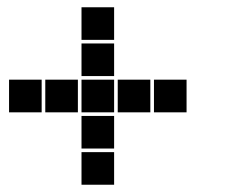

<svg xmlns="http://www.w3.org/2000/svg" viewBox="-20 -615 640 530"><path d="M206 -595Q205 -595 205 -595Q205 -595 205 -594V-506Q205 -505 205 -505Q205 -505 206 -505H294Q295 -505 295 -505Q295 -505 295 -506V-594Q295 -595 295 -595Q295 -595 294 -595ZM206 -495Q205 -495 205 -495Q205 -495 205 -494V-406Q205 -405 205 -405Q205 -405 206 -405H294Q295 -405 295 -405Q295 -405 295 -406V-494Q295 -495 295 -495Q295 -495 294 -495ZM6 -395Q5 -395 5 -395Q5 -395 5 -394V-306Q5 -305 5 -305Q5 -305 6 -305H94Q95 -305 95 -305Q95 -305 95 -306V-394Q95 -395 95 -395Q95 -395 94 -395ZM106 -395Q105 -395 105 -395Q105 -395 105 -394V-306Q105 -305 105 -305Q105 -305 106 -305H194Q195 -305 195 -305Q195 -305 195 -306V-394Q195 -395 195 -395Q195 -395 194 -395ZM206 -395Q205 -395 205 -395Q205 -395 205 -394V-306Q205 -305 205 -305Q205 -305 206 -305H294Q295 -305 295 -305Q295 -305 295 -306V-394Q295 -395 295 -395Q295 -395 294 -395ZM306 -395Q305 -395 305 -395Q305 -395 305 -394V-306Q305 -305 305 -305Q305 -305 306 -305H394Q395 -305 395 -305Q395 -305 395 -306V-394Q395 -395 395 -395Q395 -395 394 -395ZM406 -395Q405 -395 405 -395Q405 -395 405 -394V-306Q405 -305 405 -305Q405 -305 406 -305H494Q495 -305 495 -305Q495 -305 495 -306V-394Q495 -395 495 -395Q495 -395 494 -395ZM206 -295Q205 -295 205 -295Q205 -295 205 -294V-206Q205 -205 205 -205Q205 -205 206 -205H294Q295 -205 295 -205Q295 -205 295 -206V-294Q295 -295 295 -295Q295 -295 294 -295ZM206 -195Q205 -195 205 -195Q205 -195 205 -194V-106Q205 -105 205 -105Q205 -105 206 -105H294Q295 -105 295 -105Q295 -105 295 -106V-194Q295 -195 295 -195Q295 -195 294 -195Z"/></svg>

Font: Doto Black
Style: Regular
Weight: 900
Monospace: yes
Version: Version 1.000